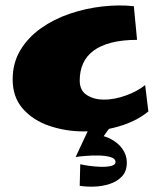

<svg xmlns="http://www.w3.org/2000/svg" viewBox="-20 -482 591 713"><path d="M291 6Q224 6 163.5 -14.5Q103 -35 65 -78Q27 -121 27 -187Q27 -248 55.5 -295.5Q84 -343 132 -377Q180 -411 239 -431Q298 -451 360 -458Q422 -465 477 -459L489 -334Q434 -334 393.5 -323.5Q353 -313 327 -293.5Q301 -274 288.5 -246Q276 -218 276 -183Q276 -146 302.5 -129Q329 -112 366 -112Q404 -112 446.5 -127Q489 -142 519 -166L531 -68Q485 -31 421 -12.5Q357 6 291 6ZM276 208 278 128Q291 131 312.5 134Q334 137 356 137.5Q378 138 393.5 134Q409 130 409 120Q409 107 391 101.5Q373 96 347.5 95.5Q322 95 297.5 97Q273 99 261 101L311 17Q357 17 388 32.5Q419 48 435 71.5Q451 95 451 121Q451 154 433 173Q415 192 387.5 201Q360 210 330 211Q300 212 276 208ZM261 101 317 -19 399 -24 317 91Z"/></svg>

Font: Marhey Light
Style: Bold
Weight: 700
Version: Version 1.000